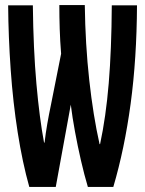

<svg xmlns="http://www.w3.org/2000/svg" viewBox="-20 -734 570 754"><path d="M95 0Q68 -96 49.5 -214Q31 -332 22 -460Q13 -588 12 -713H109Q111 -540 123 -405Q135 -270 153 -174H155Q159 -209 165.5 -246.5Q172 -284 180 -322L220 -523Q216 -573 214.5 -620Q213 -667 213 -714H313Q315 -560 330.5 -419.5Q346 -279 371 -168H373Q396 -275 407 -407Q418 -539 419 -713H518Q517 -504 493 -326.5Q469 -149 425 0H325Q311 -47 298 -103.5Q285 -160 274.5 -217Q264 -274 258 -323L199 0Z"/></svg>

Font: Noto Sans Mono Condensed SemiBold
Style: Regular
Weight: 600
Width: 3
Designer: Monotype Design Team
Foundry: Monotype Imaging Inc.
Version: Version 2.014